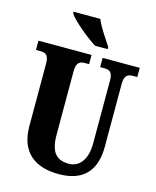

<svg xmlns="http://www.w3.org/2000/svg" viewBox="-135 -1023 913 1124"><g transform="rotate(15 321.0 -460.5)"><path d="M342 -771H418V-784C394 -822 348 -886 331 -931H169V-921C190 -886 284 -807 342 -771ZM330 10C488 10 550 -80 550 -214V-595C550 -651 573 -658 603 -658H628V-714H403V-658H427C457 -658 479 -651 479 -599V-216C479 -111 430 -64 372 -64C300 -64 259 -99 259 -210V-595C259 -651 283 -658 312 -658H336V-714H14V-658H39C68 -658 92 -651 92 -599V-218C92 -54 191 10 330 10Z"/></g></svg>

Font: Noto Serif Myanmar ExtraCondensed Black
Style: Regular
Weight: 900
Width: 2
Designer: Ben Mitchell and the Monotype Design Team
Foundry: Monotype Imaging Inc.
Version: Version 2.106